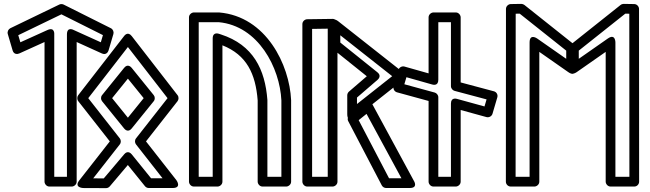

<svg xmlns="http://www.w3.org/2000/svg" viewBox="-20 -949 3342 987"><path d="M324.1 -771.7V-40H258.9V-771.7C258.9 -771.7 262.9 -812.3 223.6 -794.5L84.7 -731.6L73.9 -768.1L295.7 -875.3L509.1 -768.5L498.3 -731.6L359.4 -794.5C359.4 -794.5 324.1 -814.9 324.1 -771.7ZM374.1 -733 503.8 -674.2C524.6 -664.8 535.3 -680.4 538.1 -689.9L563 -774.4C566 -784.7 561.4 -798.2 550.2 -803.8L307.1 -925.5C301.5 -928.4 292.3 -929.2 285.1 -925.7L33.1 -803.9C23 -799 16.5 -786.3 20 -774.3L44.8 -689.9C51.3 -668 70.1 -670.1 79.1 -674.2L208.9 -733V-15C208.9 -4.3 218.7 10 233.9 10H349.1C359.8 10 374.1 0.1 374.1 -15Z M770.2 -460.1 656.9 -600.2C652.9 -605.2 636.1 -622.5 618.1 -600.2L504.8 -460.1C497.3 -450.9 497.7 -437.4 504.8 -428.6L618.1 -288.5C622.1 -283.5 638.9 -266.2 656.9 -288.5L770.2 -428.6C777.7 -437.8 777.3 -451.3 770.2 -460.1ZM718.6 -444.4 637.5 -344 556.4 -444.4 637.5 -544.7ZM433.7 -444.4 637.5 -707.3 841.3 -444.4 679.1 -237.6C671.8 -228.3 672.7 -214.9 679.1 -206.8L815.6 -32.5H756.7L657.1 -155.7C652.7 -161.1 636.4 -177.2 618.5 -156.1L513.4 -31.9L459.1 -32.2L595.9 -206.8C603.2 -216.1 602.3 -229.5 595.9 -237.6ZM382.2 -459.7C376 -451.7 375 -438.3 382.3 -428.9L544.5 -222.2L388.3 -22.8C357.8 16.1 407.8 17.6 407.8 17.6L524.9 18.1C531.9 18.2 539.3 14.9 544.1 9.3L637.2 -100.7L725.3 8.2C729.9 13.9 737.2 17.5 744.7 17.5H867C916.5 17.5 886.7 -22.9 886.7 -22.9L730.5 -222.2L892.7 -428.9C898.9 -436.9 900 -450.3 892.8 -459.7L657.3 -763.4C637 -789.5 619.8 -766.1 617.7 -763.4Z M1073.4 -40H1001.5V-835H1104.1C1308.8 -816.1 1418.6 -599.5 1426.5 -432.8V-40H1354.6V-433.8C1354.6 -434.6 1354.6 -434.9 1354.5 -436C1342.7 -590.8 1282.4 -718.3 1115.1 -772.2L1106 -775.1C1104.4 -775.6 1073.4 -787.1 1073.4 -751.3ZM1098.4 10C1109.1 10 1123.4 0.1 1123.4 -15V-716.1C1248.2 -666.5 1294 -569.6 1304.6 -432.9V-15C1304.6 -4.3 1314.5 10 1329.6 10H1451.5C1462.2 10 1476.5 0.1 1476.5 -15V-433.3C1476.5 -433.6 1476.5 -434.1 1476.5 -434.5C1468.2 -615.6 1348.8 -864 1107.3 -884.9C1106.8 -885 1105.8 -885 1105.2 -885H976.5C965.8 -885 951.5 -875.1 951.5 -860V-15C951.5 -4.3 961.4 10 976.5 10Z M1864.2 -363.6 2043.6 -32.5H1980L1823.8 -331.3ZM1893.9 -413.7C1881 -437.6 1861.9 -425.8 1856.3 -421.3L1776.5 -357.5C1768.6 -351.1 1764.2 -337.5 1770 -326.4L1942.7 4.1C1946.6 11.6 1955.4 17.5 1964.8 17.5H2085.6C2131.7 17.5 2107.6 -19.4 2107.6 -19.4ZM1729.4 -730.3 1729.3 -767.7 1996.1 -557.4 1815.1 -414.3V-447.5L1921 -538.8C1926.3 -543.4 1941.7 -560.1 1920.3 -577.2ZM1679.4 -718.2C1679.4 -710.8 1682.9 -703.4 1688.8 -698.7L1865.6 -557L1773.7 -477.9C1768.6 -473.5 1765.1 -466.3 1765.1 -458.9V-362.6C1765.1 -313.1 1805.6 -343 1805.6 -343L2052 -537.9C2075.3 -556.3 2056.6 -573.4 2051.9 -577.1L1719.6 -839C1680.7 -869.7 1679.1 -819.3 1679.1 -819.3ZM1584.4 -800.4 1664.8 -801.6V-40H1584.4ZM1559 -850.1C1547.1 -849.9 1534.4 -839.4 1534.4 -825.1V-15C1534.4 -4.3 1544.2 10 1559.4 10H1689.8C1700.5 10 1714.8 0.1 1714.8 -15V-826.9C1714.8 -841.1 1702.9 -852.1 1689.5 -851.9Z M2470.6 -401.8 2329.8 -440.5C2326.9 -441.3 2298.1 -450.1 2298.1 -416.4V-40H2233.2V-449.1C2233.2 -460.9 2223.9 -470.7 2214.8 -473.2L2058.6 -515.9L2069.3 -552.1L2201.4 -514.7C2204 -514 2233.2 -504.7 2233.2 -538.8V-835H2298.1V-506.1C2298.1 -494.2 2307.4 -484.4 2316.7 -481.9L2481.3 -438ZM2481.1 -347C2492.4 -343.9 2507.6 -350.3 2511.7 -364.1L2536.5 -448.5C2540.7 -462.7 2531.9 -476.3 2519 -479.7L2348.1 -525.3V-860C2348.1 -870.7 2338.3 -885 2323.1 -885H2208.2C2197.4 -885 2183.2 -875.1 2183.2 -860V-571.8L2059.1 -606.9C2047.5 -610.2 2032.3 -603.6 2028.3 -589.9L2003.5 -505.5C1999.4 -491.6 2007.9 -477.9 2020.9 -474.4L2183.2 -430V-15C2183.2 -4.3 2193 10 2208.2 10H2323.1C2333.9 10 2348.1 0.1 2348.1 -15V-383.6Z M2651.6 -878.8 2890.8 -688.7 2890.7 -646.7 2741.7 -750.8C2741.7 -750.8 2702.4 -779.1 2702.4 -730.3V-40H2630.5L2631 -878.5ZM2675.8 -923.5C2671.6 -926.8 2665.6 -929 2659.8 -929L2605.6 -928.1C2593.8 -927.9 2581 -917.5 2581 -903.1L2580.5 -15C2580.5 -1.4 2591.9 10 2605.5 10H2727.4C2738.1 10 2752.4 0.1 2752.4 -15V-682.3L2901.4 -578.2C2941.4 -550.3 2940.7 -598.7 2940.7 -598.7L2940.8 -700.8C2940.8 -708.3 2937.3 -715.6 2931.3 -720.3ZM2955.3 -646.7 2955.2 -688.7 3194.4 -878.8 3215 -878.5 3215.5 -40H3143.6V-730.3C3143.6 -730.3 3144.3 -778.8 3104.3 -750.8ZM2905.3 -598.7C2905.3 -549.9 2944.6 -578.2 2944.6 -578.2L3093.6 -682.3V-15C3093.6 -4.3 3103.5 10 3118.6 10H3240.5C3254.2 10 3265.5 -1.4 3265.5 -15L3265 -903.1C3265 -914.9 3254.8 -927.9 3240.4 -928.1L3186.2 -929C3180.9 -929 3174.8 -927.1 3170.2 -923.5L2914.7 -720.3C2908.8 -715.7 2905.2 -708.3 2905.2 -700.8Z"/></svg>

Font: Stormning Aesir
Style: Light
Weight: 400
Designer: Robert Jablonski, Mew Too
Foundry: Cannot Into Space Fonts
Version: Version 0.90